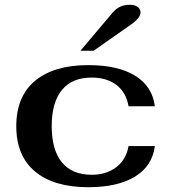

<svg xmlns="http://www.w3.org/2000/svg" viewBox="-20 -772 716 802"><path d="M48 -245Q48 -369 126.5 -434.5Q205 -500 349 -500Q472 -500 544 -456Q616 -412 627 -328H517Q507 -386 466.5 -417Q426 -448 363 -448Q281 -448 238.5 -396Q196 -344 196 -245Q196 -146 238.5 -94Q281 -42 363 -42Q424 -42 465.5 -73.5Q507 -105 517 -162H627Q616 -78 543.5 -34Q471 10 349 10Q205 10 126.5 -55.5Q48 -121 48 -245ZM451 -720Q466 -737 483 -744.5Q500 -752 523 -752Q543 -752 555 -743Q567 -734 567 -720Q567 -697 525 -668L371 -560H316Z"/></svg>

Font: Fahkwang
Style: Bold
Weight: 700
Designer: Suppakit Chalermlarp | Katatrad Co.,Ltd.
Foundry: Cadson Demak Co.,Ltd.
Version: Version 1.000; ttfautohint (v1.6)